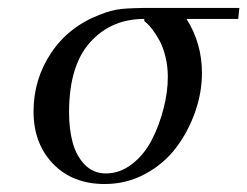

<svg xmlns="http://www.w3.org/2000/svg" viewBox="-20 -459 626 486"><path d="M64.9 -176.8Q64.9 -258.3 109.4 -325Q153.8 -391.6 232.9 -421.9Q261.7 -433.6 287.6 -436.3Q313.5 -439 367.2 -439H585.9L583 -411.1H452.1Q491.2 -349.6 491.2 -273.9Q491.2 -225.1 473.9 -175.5Q456.5 -126 425.8 -85.2Q395 -44.4 347.7 -18.8Q300.3 6.8 245.1 6.8Q163.6 6.8 114.3 -44.4Q64.9 -95.7 64.9 -176.8ZM154.8 -174.8Q154.8 -131.3 164.1 -97.7Q173.3 -64 194.8 -42Q216.3 -20 248 -20Q283.7 -20 314.5 -43.9Q345.2 -67.9 364.3 -105Q383.3 -142.1 394 -184.1Q404.8 -226.1 404.8 -264.2Q404.8 -291.5 398.7 -315.9Q392.6 -340.3 383.8 -356.2Q375 -372.1 366.2 -383.8Q357.4 -395.5 351.6 -400.4L345.2 -405.8V-411.1Q261.2 -411.1 208 -351.8Q154.8 -292.5 154.8 -174.8Z"/></svg>

Font: Dehuti
Style: Bold-Italic
Weight: 700
Version: Version 1.2